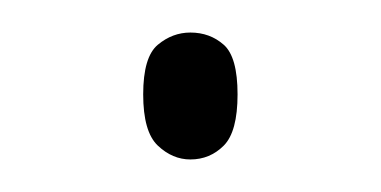

<svg xmlns="http://www.w3.org/2000/svg" viewBox="-20 -93 234 118"><path d="M97 5Q86 5 77 -3.5Q68 -12 68 -35Q68 -58 77 -65.5Q86 -73 97 -73Q109 -73 117.5 -65.5Q126 -58 126 -35Q126 -12 117.5 -3.5Q109 5 97 5Z"/></svg>

Font: Noto Serif Ethiopic Thin
Style: Regular
Weight: 250
Version: Version 2.102